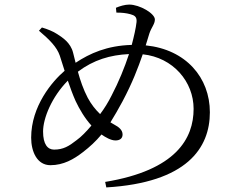

<svg xmlns="http://www.w3.org/2000/svg" viewBox="-20 -788 1040 838"><path d="M543 -552C524 -494 498 -430 467 -371C453 -343 436 -315 417 -290C397 -309 378 -333 363 -361C344 -397 330 -438 320 -475C389 -527 461 -548 543 -552ZM488 -733C512 -733 531 -731 549 -726C567 -721 578 -715 576 -692C573 -665 565 -630 555 -592C447 -589 372 -555 310 -514L299 -558C288 -602 253 -624 230 -639C212 -651 187 -661 163 -668L150 -654C197 -614 228 -583 241 -545L262 -479C208 -433 116 -325 116 -187C116 -126 142 -67 200 -67C257 -67 302 -93 342 -124C372 -147 398 -171 423 -201C440 -189 464 -175 484 -175C502 -175 515 -183 515 -201C515 -221 498 -234 479 -244L462 -254C479 -281 496 -311 515 -346C558 -427 583 -493 603 -551C736 -537 825 -431 825 -313C825 -184 749 -45 439 6L444 30C796 9 896 -142 896 -298C896 -449 792 -572 616 -590L632 -642C641 -669 656 -683 656 -703C656 -729 590 -768 544 -768C525 -768 502 -761 486 -754ZM276 -436C286 -407 297 -376 310 -347C327 -311 350 -272 379 -240C357 -214 335 -191 314 -176C281 -150 256 -135 216 -135C188 -135 168 -158 168 -214C168 -272 206 -365 276 -436Z"/></svg>

Font: Harano Aji Mincho CN
Style: Regular
Weight: 400
Foundry: Masamichi Hosoda
Version: HaranoAjiMinchoCN-Regular version 20230610;ttx 4.39.4